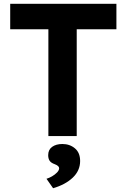

<svg xmlns="http://www.w3.org/2000/svg" viewBox="-20 -720 669 1016"><path d="M236 0V-565H34V-700H596V-565H386V0ZM261 276 226 226Q240 222 255.5 213Q271 204 282 192.5Q293 181 293 170Q293 158 270 149Q250 142 242.5 130.5Q235 119 235 101Q235 72 256 57Q277 42 310 42Q349 42 376.5 65Q404 88 404 132Q404 183 365 220Q326 257 261 276Z"/></svg>

Font: Readex Pro SemiBold
Style: Regular
Weight: 600
Designer: Bonnie Shaver-Troup, Thomas Jockin
Foundry: Lexend
Version: Version 1.204; ttfautohint (v1.8.4.7-5d5b)